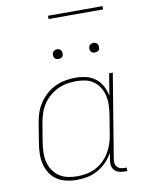

<svg xmlns="http://www.w3.org/2000/svg" viewBox="-97 -962 794 1039"><g transform="rotate(-10 300.0 -443.0)"><path d="M239 8Q210 8 182 1.5Q154 -5 131.5 -20Q109 -35 94 -58.5Q79 -82 72.5 -109Q66 -136 66.5 -165Q67 -194 72 -223L90 -333Q94 -361 103.5 -388Q113 -415 129.5 -439.5Q146 -464 169 -484Q192 -504 218 -516Q244 -528 272 -533Q300 -538 328 -538Q358 -538 387 -531Q416 -524 438 -506.5Q460 -489 473.5 -463.5Q487 -438 492 -410L512 -530H532L456 -68Q454 -56 455.5 -45Q457 -34 464 -26Q471 -18 481.5 -14.5Q492 -11 503 -11H517V8H500Q485 8 470.5 3.5Q456 -1 446.5 -11.5Q437 -22 434.5 -37Q432 -52 435 -68L441 -105Q426 -78 404 -55.5Q382 -33 354.5 -18Q327 -3 297.5 2.5Q268 8 239 8ZM245 -11Q270 -11 295.5 -15.5Q321 -20 344.5 -31.5Q368 -43 388 -61.5Q408 -80 422 -102.5Q436 -125 444.5 -149.5Q453 -174 457 -199L475 -309Q479 -335 480 -361Q481 -387 475.5 -411.5Q470 -436 457 -457.5Q444 -479 424.5 -493.5Q405 -508 380 -513.5Q355 -519 328 -519Q303 -519 277.5 -514.5Q252 -510 227.5 -498.5Q203 -487 182 -469Q161 -451 146 -428Q131 -405 123 -380.5Q115 -356 110 -330L92 -220Q88 -194 87.5 -167.5Q87 -141 93 -116.5Q99 -92 113 -71Q127 -50 147.5 -36Q168 -22 193.5 -16.5Q219 -11 245 -11ZM456 -654Q450 -654 444 -656Q438 -658 434.5 -663Q431 -668 430 -674Q429 -680 430 -686Q431 -691 433.5 -695Q436 -699 439.5 -701.5Q443 -704 447.5 -705.5Q452 -707 456 -707Q463 -707 468.5 -704.5Q474 -702 477.5 -697Q481 -692 482 -686Q483 -680 482 -674Q482 -669 479.5 -665Q477 -661 473 -658.5Q469 -656 465 -655Q461 -654 456 -654ZM256 -654Q250 -654 244 -656Q238 -658 234.5 -663Q231 -668 230 -674Q229 -680 230 -686Q231 -691 233.5 -695Q236 -699 239.5 -701.5Q243 -704 247.5 -705.5Q252 -707 256 -707Q263 -707 268.5 -704.5Q274 -702 277.5 -697Q281 -692 282 -686Q283 -680 282 -674Q282 -669 279.5 -665Q277 -661 273 -658.5Q269 -656 265 -655Q261 -654 256 -654ZM240 -876V-894H540V-876Z"/></g></svg>

Font: Iosevka Curly Thin Extended
Style: Italic
Weight: 100
Width: 7
Italic angle: -9°
Monospace: yes
Designer: Belleve Invis
Foundry: Belleve Invis
Version: Version 11.1.0; ttfautohint (v1.8.3)